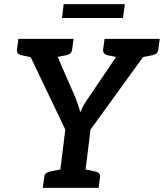

<svg xmlns="http://www.w3.org/2000/svg" viewBox="-20 -909 793 929"><path d="M261 0 296 -282 86 -721H195Q210 -721 218.5 -713Q227 -705 233 -693L344 -439Q352 -419 358 -401Q364 -383 368 -366Q375 -382 385 -400Q395 -418 410 -439L582 -693Q588 -703 600 -712Q612 -721 626 -721H736L418 -282L383 0ZM176 -664 183 -721H258L250 -664ZM547 -664 555 -721H646L638 -664ZM169 -721 145 -629 83 -642Q71 -645 66 -651.5Q61 -658 62 -670L69 -721ZM336 -721 329 -670Q328 -658 321 -651.5Q314 -645 301 -642L236 -629V-721ZM586 -721 562 -629 500 -642Q488 -645 483 -651.5Q478 -658 479 -670L486 -721ZM753 -721 746 -670Q745 -658 738 -651.5Q731 -645 718 -642L653 -629V-721ZM187 0 194 -52Q195 -64 202 -70Q209 -76 221 -79L287 -92V0ZM357 0 380 -92 442 -79Q454 -76 459.5 -70Q465 -64 464 -52L457 0ZM280 -822 288 -889H584L575 -822Z"/></svg>

Font: Aleo SemiBold
Style: Italic
Weight: 600
Italic angle: -7°
Designer: Alessio Laiso
Foundry: Alessio Laiso
Version: Version 2.001;gftools[0.9.29]